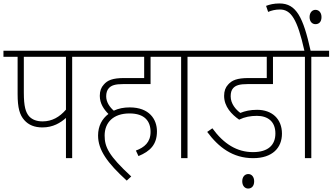

<svg xmlns="http://www.w3.org/2000/svg" viewBox="-20 -916 1926 1112"><path d="M398 -587H501V-622H0V-587H82V-371C82 -291 94 -250 121 -220C146 -192 180 -178 226 -178C287 -178 331 -205 362 -233V0H398ZM362 -587V-281C325 -238 281 -213 227 -213C194 -213 167 -222 148 -243C129 -266 118 -298 118 -380V-587Z M767 -44 782 -12C850 -40 889 -79 889 -155C889 -225 845 -294 731 -294C697 -294 666 -288 639 -275C616 -295 595 -324 595 -358C595 -378 600 -394 610 -405C625 -422 648 -429 693 -429H852V-587H955V-622H487V-587H815V-464H699C632 -464 602 -451 581 -426C566 -410 558 -389 558 -361C558 -316 582 -282 608 -256C571 -228 548 -186 548 -131C548 -47 602 28 714 130L740 106C610 -14 586 -64 586 -131C586 -207 637 -259 730 -259C818 -259 852 -214 852 -152C852 -92 816 -62 767 -44Z M1066 -587H1169V-622H941V-587H1029V0H1066Z M1468 -245C1529 -245 1575 -214 1575 -143C1575 -77 1534 -35 1445 -35C1353 -35 1276 -82 1210 -173L1180 -152C1246 -63 1328 0 1446 0C1559 0 1613 -61 1613 -142C1613 -227 1556 -280 1469 -280C1429 -280 1399 -273 1372 -262C1346 -281 1316 -315 1316 -358C1316 -378 1320 -394 1330 -405C1345 -422 1368 -429 1414 -429H1561V-587H1672V-622H1155V-587H1525V-464H1421C1352 -464 1323 -451 1301 -426C1286 -410 1278 -389 1278 -361C1278 -298 1322 -253 1365 -223C1398 -239 1431 -245 1468 -245ZM1383 134C1383 161 1399 176 1417 176C1437 176 1452 162 1452 134C1452 109 1438 92 1418 92C1398 92 1383 108 1383 134Z M1783 -587H1886V-622H1779C1736 -816 1696 -896 1599 -896C1566 -896 1542 -890 1521 -882L1533 -847C1551 -855 1575 -861 1601 -861C1665 -861 1702 -806 1743 -622H1658V-587H1746V0H1783ZM1773 -817C1773 -790 1789 -776 1807 -776C1827 -776 1842 -789 1842 -817C1842 -842 1828 -859 1807 -859C1788 -859 1773 -843 1773 -817Z"/></svg>

Font: Noto Sans SemiCondensed ExtraLight
Style: Italic
Weight: 200
Width: 4
Italic angle: -12°
Designer: Monotype Design Team
Foundry: Monotype Imaging Inc.
Version: Version 2.013